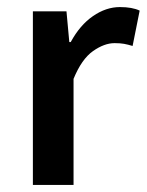

<svg xmlns="http://www.w3.org/2000/svg" viewBox="-20 -523 415 543"><path d="M73 0V-491H168L176 -404H180Q206 -452 243 -477.5Q280 -503 319 -503Q354 -503 375 -493L355 -393Q342 -397 331 -399Q320 -401 304 -401Q275 -401 243 -378.5Q211 -356 188 -300V0Z"/></svg>

Font: Giro Sans Semibold
Style: Regular
Weight: 600
Designer: Paul D. Hunt
Foundry: Adobe Systems Incorporated
Version: Version 1.000;PS 1.0;hotconv 1.0.88;makeotf.lib2.5.647800